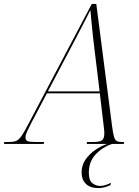

<svg xmlns="http://www.w3.org/2000/svg" viewBox="-80 -734 710 979"><path d="M-60 0 -58 -10H-33Q-11 -10 2.5 -15.5Q16 -21 30 -41Q44 -61 67 -106L388 -714H411L491 -94Q496 -56 501 -38Q506 -20 515 -15Q524 -10 541 -10H553L551 0H362L364 -10H396Q429 -10 440.5 -19Q452 -28 452 -55Q452 -65 450.5 -77.5Q449 -90 448 -98L429 -258H159L77 -102Q67 -83 58.5 -64.5Q50 -46 50 -34Q50 -18 61 -14Q72 -10 102 -10H145L143 0ZM289 -505 164 -268H428L402 -481Q398 -510 394 -548Q390 -586 386.5 -622Q383 -658 381 -683Q369 -659 357.5 -636.5Q346 -614 330 -583.5Q314 -553 289 -505ZM422 225Q379 225 357.5 203Q336 181 336 146Q336 108 356.5 79Q377 50 406.5 30Q436 10 465 0H490Q440 18 406.5 54.5Q373 91 373 147Q373 186 391 200Q409 214 430 214Q444 214 458.5 209.5Q473 205 486 198L483 210Q451 225 422 225Z"/></svg>

Font: Noto Serif Display SemiCondensed ExtraLight
Style: Italic
Weight: 200
Width: 4
Italic angle: -12°
Designer: Monotype Design Team
Foundry: Monotype Imaging Inc.
Version: Version 2.009